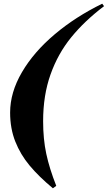

<svg xmlns="http://www.w3.org/2000/svg" viewBox="-20 -826 577 1028"><path d="M34.2 0ZM34.2 -223.1Q34.2 -331.5 97.7 -439.7Q161.1 -547.9 272.7 -642.1Q384.3 -736.3 527.3 -806.2L537.1 -793Q433.1 -714.4 361.6 -626.5Q290 -538.6 250.5 -427.2Q210.9 -315.9 210.9 -177.2Q210.9 -81.1 227.8 -2.4Q244.6 76.2 281.2 168.9L263.2 182.1Q188 119.6 138.7 60.5Q89.4 1.5 61.8 -68.4Q34.2 -138.2 34.2 -223.1Z"/></svg>

Font: TypoPRO Playfair Display SC
Style: Italic
Weight: 900
Italic angle: -14°
Designer: Claus Eggers Sørensen
Foundry: Claus Eggers Sørensen
Version: Version 1.004;PS 001.004;hotconv 1.0.70;makeotf.lib2.5.58329